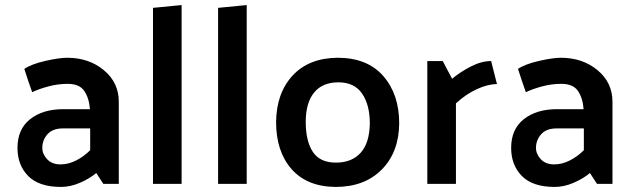

<svg xmlns="http://www.w3.org/2000/svg" viewBox="-20 -726 2501 758"><path d="M147 -142Q147 -118 166 -97.5Q185 -77 219 -77Q250 -77 280.5 -92.5Q311 -108 336 -133V-219H228Q188 -219 167.5 -196Q147 -173 147 -142ZM76 -454Q104 -473 159 -485.5Q214 -498 245 -498Q331 -498 390 -449Q449 -400 449 -324V0H388Q381 -10 374 -21.5Q367 -33 360 -43Q334 -21 296 -4.5Q258 12 221 12Q134 12 91.5 -31Q49 -74 49 -142Q49 -216 99 -255.5Q149 -295 230 -295H335Q332 -338 313 -366.5Q294 -395 247 -395Q209 -395 171.5 -385Q134 -375 107 -362Q99 -385 91 -408Q83 -431 76 -454Z M584 0V-695L697 -706V0Z M841 0V-695L954 -706V0Z M1305 12Q1192 11 1131 -58.5Q1070 -128 1070 -244Q1071 -358 1135 -427.5Q1199 -497 1313 -498Q1430 -498 1493 -426Q1556 -354 1556 -239Q1555 -125 1487 -56.5Q1419 12 1305 12ZM1440 -239Q1440 -312 1409.5 -356.5Q1379 -401 1316 -401Q1253 -401 1220 -360.5Q1187 -320 1187 -245Q1187 -169 1215 -126.5Q1243 -84 1306 -84Q1369 -84 1404 -123Q1439 -162 1440 -239Z M1667 0V-485H1728Q1737 -467 1746.5 -449.5Q1756 -432 1765 -415Q1794 -440 1837 -462.5Q1880 -485 1919 -485L1942 -394Q1906 -394 1862.5 -374Q1819 -354 1780 -318V0Z M2096 -142Q2096 -118 2115 -97.5Q2134 -77 2168 -77Q2199 -77 2229.5 -92.5Q2260 -108 2285 -133V-219H2177Q2137 -219 2116.5 -196Q2096 -173 2096 -142ZM2025 -454Q2053 -473 2108 -485.5Q2163 -498 2194 -498Q2280 -498 2339 -449Q2398 -400 2398 -324V0H2337Q2330 -10 2323 -21.5Q2316 -33 2309 -43Q2283 -21 2245 -4.5Q2207 12 2170 12Q2083 12 2040.5 -31Q1998 -74 1998 -142Q1998 -216 2048 -255.5Q2098 -295 2179 -295H2284Q2281 -338 2262 -366.5Q2243 -395 2196 -395Q2158 -395 2120.5 -385Q2083 -375 2056 -362Q2048 -385 2040 -408Q2032 -431 2025 -454Z"/></svg>

Font: Palanquin SemiBold
Style: Regular
Weight: 600
Designer: Pria Ravichandran
Version: Version 1.0.4